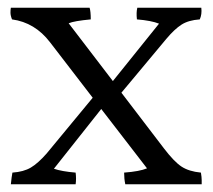

<svg xmlns="http://www.w3.org/2000/svg" viewBox="-20 -524 549 495"><path d="M498 -79Q500 -67 500 -59.5Q500 -52 500 -49H303Q300 -63 300 -79Q340 -82 359 -90L241 -243L119 -89Q139 -82 175 -79Q177 -63 175 -49H8Q10 -69 12 -79Q41 -81 59.5 -92Q78 -103 100 -128L219 -272L109 -415Q70 -466 11 -474Q7 -484 7 -491.5Q7 -499 8 -504H211Q214 -495 214 -474Q171 -470 157 -464L271 -315L390 -463Q370 -471 333 -474Q331 -492 334 -504H499Q501 -487 495 -474Q466 -472 448 -460.5Q430 -449 409 -424L293 -285L403 -141Q429 -107 448 -94.5Q467 -82 498 -79Z"/></svg>

Font: Halant
Style: Regular
Weight: 400
Designer: Hitesh Malaviya (Devanagari), Satya Rajpurohit (Latin)
Foundry: Indian Type Foundry
Version: Version 1.100;PS 1.0;hotconv 1.0.78;makeotf.lib2.5.61930; tt